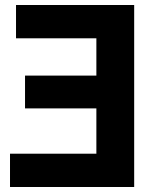

<svg xmlns="http://www.w3.org/2000/svg" viewBox="-20 -730 624 767"><path d="M516 17H20V-116H365V-297H80V-428H365V-577H44V-710H516Z"/></svg>

Font: Repo
Style: Bold
Weight: 700
Designer: Stefan Peev
Foundry: Context Ltd
Version: Version 001.000